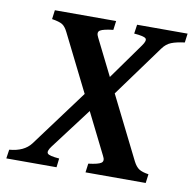

<svg xmlns="http://www.w3.org/2000/svg" viewBox="-84 -635 711 704"><g transform="rotate(10 271.5 -283.0)"><path d="M559.1 -565.9 554.7 -532.2Q523.9 -528.3 505.4 -521Q486.8 -513.7 473.1 -494.6L320.8 -285.6L297.9 -348.6L402.3 -494.6Q417 -515.1 409.9 -522.2Q402.8 -529.3 366.2 -532.2L371.1 -565.9ZM507.3 -33.2 502.9 0H278.8L283.2 -33.2Q320.3 -37.6 330.8 -45.4Q341.3 -53.2 331.5 -70.8L120.1 -494.6Q110.4 -514.2 99.1 -521Q87.9 -527.8 60.5 -532.2L64.9 -565.9H293L288.6 -532.2Q252.4 -528.3 240.5 -521Q228.5 -513.7 238.8 -494.6L450.2 -70.8Q460 -51.8 471.9 -44.2Q483.9 -36.6 507.3 -33.2ZM264.2 -236.3 139.2 -70.8Q125 -51.8 131.1 -43.9Q137.2 -36.1 174.8 -33.2L170.9 0H-16.1L-11.2 -33.2Q43.5 -37.6 68.8 -70.8L237.8 -298.8Z"/></g></svg>

Font: Dai Banna SIL SemiBold
Style: Italic
Weight: 600
Italic angle: -11°
Designer: Victor Gaultney
Foundry: SIL International
Version: Version 4.000